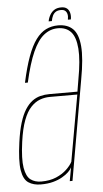

<svg xmlns="http://www.w3.org/2000/svg" viewBox="-50 -703 398 740"><g transform="rotate(-5 148.5 -333.5)"><path d="M78 3Q105 3 125.5 -2.5Q146 -8 161.2 -16.8Q176.5 -25.5 186 -34.8Q195.5 -44 199.5 -52.5L190 0H200.5L268 -386.5Q283 -467.5 279 -514.5Q275 -561.5 254.2 -581.8Q233.5 -602 197 -602Q171.5 -602 150.2 -591.5Q129 -581 111.2 -557Q93.5 -533 78.8 -492.8Q64 -452.5 51 -392.5H62Q78.5 -466 98 -509.5Q117.5 -553 141.8 -572Q166 -591 195.5 -591Q227.5 -591 245.8 -571Q264 -551 267.5 -506Q271 -461 257 -386L249.5 -341H141Q123 -341 106 -336.8Q89 -332.5 74.2 -321.5Q59.5 -310.5 47 -291Q34.5 -271.5 25 -240.8Q15.5 -210 9.5 -166.5Q-0.5 -95 5.2 -58.8Q11 -22.5 30.2 -9.8Q49.5 3 78 3ZM80.5 -8Q56.5 -8 39.8 -20.2Q23 -32.5 17.2 -66.8Q11.5 -101 20.5 -166.5Q27.5 -217.5 39.8 -249.8Q52 -282 68.5 -299.2Q85 -316.5 103.5 -323.2Q122 -330 141 -330H248L202.5 -74Q195.5 -60 179.2 -44.5Q163 -29 138.5 -18.5Q114 -8 80.5 -8ZM215.5 -670Q199.5 -670 189 -663.5Q178.5 -657 171.8 -645.5Q165 -634 162.5 -620.5H175Q177 -632.5 181.5 -641.5Q186 -650.5 193.5 -655.2Q201 -660 213.5 -660Q224 -660 229.8 -655.2Q235.5 -650.5 237.5 -641.8Q239.5 -633 237 -620.5H248.5Q251 -634 248.2 -645.5Q245.5 -657 237.5 -663.5Q229.5 -670 215.5 -670Z"/></g></svg>

Font: Anybody Thin Condensed
Style: Italic
Weight: 100
Width: 3
Italic angle: -10°
Version: Version 1.113;gftools[0.9.25]